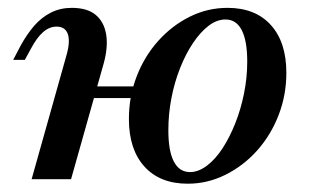

<svg xmlns="http://www.w3.org/2000/svg" viewBox="-20 -447 777 479"><path d="M58.9 0 146 -309.7Q155.6 -343.5 149.2 -362.1Q142.7 -380.6 121 -380.6Q103.2 -380.6 87.5 -366.9Q71.8 -353.2 57.3 -325.8L41.9 -297.6H12.9L30.6 -331.5Q46.8 -361.3 65.3 -382.7Q83.9 -404 107.3 -415.7Q130.6 -427.4 158.9 -427.4Q197.6 -427.4 218.5 -410.1Q239.5 -392.7 244.8 -361.3Q250 -329.8 238.7 -288.7L157.3 0ZM178.2 -202.4 187.1 -231.5H350L344.4 -202.4ZM448.4 11.3Q379 11.3 340.3 -31.5Q301.6 -74.2 301.6 -150Q301.6 -206.5 321 -256.5Q340.3 -306.5 374.6 -344.8Q408.9 -383.1 453.2 -405.2Q497.6 -427.4 547.6 -427.4Q616.9 -427.4 655.6 -384.7Q694.4 -341.9 694.4 -265.3Q694.4 -209.7 675 -159.7Q655.6 -109.7 621.4 -71.4Q587.1 -33.1 542.3 -10.9Q497.6 11.3 448.4 11.3ZM454 -17.7Q475 -17.7 496 -33.5Q516.9 -49.2 534.7 -76.2Q552.4 -103.2 566.5 -138.3Q580.6 -173.4 588.7 -213.3Q596.8 -253.2 596.8 -293.5Q596.8 -345.2 583.1 -371.8Q569.4 -398.4 542.7 -398.4Q521 -398.4 500.4 -382.7Q479.8 -366.9 461.7 -339.9Q443.5 -312.9 429.4 -277.4Q415.3 -241.9 407.7 -202.4Q400 -162.9 400 -121.8Q400 -70.2 413.7 -44Q427.4 -17.7 454 -17.7Z"/></svg>

Font: Playfair 5pt SemiExpanded Light SemiBold
Style: Italic
Weight: 600
Italic angle: -15.6°
Version: Version 2.001;gftools[0.9.30]